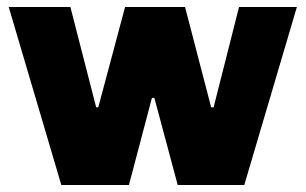

<svg xmlns="http://www.w3.org/2000/svg" viewBox="-20 -531 877 551"><path d="M256 -223H262L339 -511H511L586 -223H593L666 -511H832L681 0H490L423 -250H416L350 0H156L5 -511H182Z"/></svg>

Font: Chivo ExtraBold
Style: Regular
Weight: 800
Designer: Hector Gatti
Foundry: Omnibus-Type
Version: Version 1.007